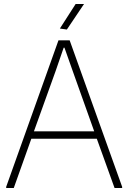

<svg xmlns="http://www.w3.org/2000/svg" viewBox="-20 -942 643 962"><path d="M11 -6 273 -740H329L592 -6V0H554L465 -247H137L49 0H11ZM452 -284 344 -587 303 -703H299L259 -587L150 -284ZM280 -799 359 -922H401L315 -794Z"/></svg>

Font: Encode Sans Narrow
Style: Thin
Weight: 250
Designer: Pablo Impallari, Andres Torresi
Foundry: Pablo Impallari, Andres Torresi
Version: Version 1.000; ttfautohint (v1.00) -l 8 -r 50 -G 200 -x 14 -